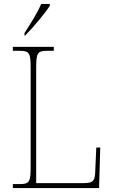

<svg xmlns="http://www.w3.org/2000/svg" viewBox="-20 -951 574 971"><path d="M104 -784V-771H107C147 -811 209 -886 232 -921V-931H188C170 -886 133 -830 104 -784ZM45 0H481L487 -205H467L462 -94C461 -39 455 -25 403 -25H163V-606C163 -683 169 -694 219 -694H252V-714H45V-694H79C129 -694 135 -683 135 -606V-108C135 -31 129 -20 79 -20H45Z"/></svg>

Font: Noto Serif Thai SemiCondensed Thin
Style: Regular
Weight: 100
Width: 4
Designer: Monotype Design Team
Foundry: Monotype Imaging Inc.
Version: Version 2.002